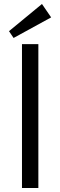

<svg xmlns="http://www.w3.org/2000/svg" viewBox="-20 -941 302 961"><path d="M90 0V-720H172V0ZM25 -785 190 -921 236 -854 48 -751Z"/></svg>

Font: Strait
Style: Regular
Weight: 400
Designer: Eduardo Rodriguez Tunni
Foundry: Eduardo Rodriguez Tunni
Version: Version 1.002; ttfautohint (v1.8.4.7-5d5b);gftools[0.9.23]